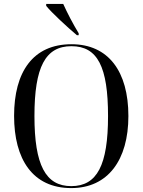

<svg xmlns="http://www.w3.org/2000/svg" viewBox="-20 -951 729 981"><path d="M373 -771H382V-781C354 -827 323 -886 303 -931H216V-921C244 -886 323 -813 373 -771ZM344 10C532 10 636 -134 636 -358C636 -586 534 -725 345 -725C148 -725 52 -583 52 -359C52 -137 147 10 344 10ZM344 0C213 0 156 -108 156 -358C156 -609 212 -715 345 -715C479 -715 532 -609 532 -358C532 -107 476 0 344 0Z"/></svg>

Font: Noto Serif Display SemiCondensed
Style: Regular
Weight: 400
Width: 4
Designer: Monotype Design Team
Foundry: Monotype Imaging Inc.
Version: Version 2.009